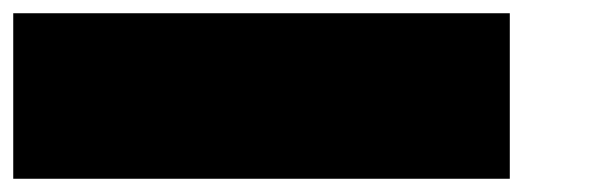

<svg xmlns="http://www.w3.org/2000/svg" viewBox="-20 -445 890 290"><path d="M750 -425H0V-175H750Z"/></svg>

Font: Kubos
Style: Regular
Weight: 400
Version: Version 001.000